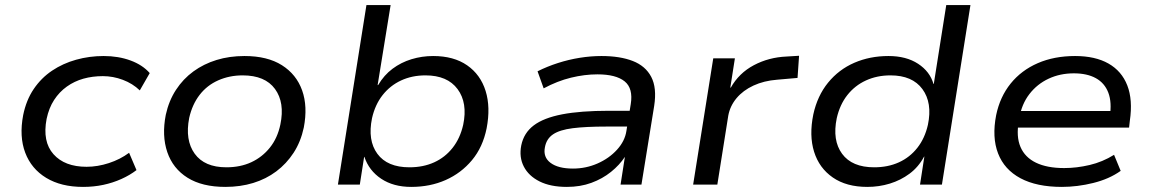

<svg xmlns="http://www.w3.org/2000/svg" viewBox="-20 -725 4522 754"><path d="M306 9Q220 9 161.5 -26.5Q103 -62 79 -125.5Q55 -189 71 -273Q83 -332 112.5 -375.5Q142 -419 184.5 -447.5Q227 -476 279 -490.5Q331 -505 387 -505Q445 -505 492.5 -487.5Q540 -470 568 -438L529 -370Q501 -397 462.5 -411.5Q424 -426 384 -426Q343 -426 307.5 -416Q272 -406 242.5 -385Q213 -364 192.5 -332.5Q172 -301 163 -258Q146 -169 190 -119.5Q234 -70 320 -70Q363 -70 407.5 -84.5Q452 -99 487 -125L516 -57Q490 -37 456.5 -22Q423 -7 385.5 1Q348 9 306 9Z M865 9Q774 9 716.5 -27Q659 -63 637 -127.5Q615 -192 631 -274Q643 -329 671 -372Q699 -415 739.5 -444.5Q780 -474 830.5 -489.5Q881 -505 940 -505Q1030 -505 1087 -469Q1144 -433 1166.5 -370Q1189 -307 1173 -224Q1161 -168 1133 -125Q1105 -82 1065 -52Q1025 -22 974.5 -6.5Q924 9 865 9ZM869 -68Q924 -68 967 -88Q1010 -108 1040 -145.5Q1070 -183 1081 -236Q1099 -322 1060 -375.5Q1021 -429 933 -429Q881 -429 837 -409.5Q793 -390 764 -352.5Q735 -315 723 -262Q706 -175 744.5 -121.5Q783 -68 869 -68Z M1595 9Q1525 9 1477 -23Q1429 -55 1411 -109H1410L1393 0H1307L1419 -705H1514L1463 -391H1465Q1488 -430 1521.5 -455Q1555 -480 1596 -492.5Q1637 -505 1681 -505Q1762 -505 1814.5 -468.5Q1867 -432 1887 -368Q1907 -304 1891 -221Q1876 -147 1833.5 -96Q1791 -45 1730 -18Q1669 9 1595 9ZM1588 -68Q1642 -68 1685 -87.5Q1728 -107 1757.5 -144.5Q1787 -182 1799 -235Q1817 -321 1777 -375Q1737 -429 1651 -429Q1598 -429 1555 -409Q1512 -389 1482.5 -351.5Q1453 -314 1441 -261Q1423 -174 1462 -121Q1501 -68 1588 -68Z M2206 9Q2142 9 2099 -12.5Q2056 -34 2037 -71Q2018 -108 2027 -154Q2037 -203 2076 -232.5Q2115 -262 2187.5 -276Q2260 -290 2372 -290H2470L2461 -228H2362Q2280 -228 2229 -221.5Q2178 -215 2152 -197.5Q2126 -180 2120 -147Q2112 -108 2142 -85.5Q2172 -63 2230 -63Q2281 -63 2326.5 -83Q2372 -103 2403 -137Q2434 -171 2440 -211L2457 -316Q2467 -378 2433 -405.5Q2399 -433 2326 -433Q2276 -433 2222.5 -420Q2169 -407 2115 -378L2091 -445Q2129 -464 2171 -477.5Q2213 -491 2256.5 -498Q2300 -505 2342 -505Q2415 -505 2465 -485.5Q2515 -466 2537.5 -423Q2560 -380 2549 -309L2499 0H2417L2434 -109Q2413 -77 2379.5 -50Q2346 -23 2302.5 -7Q2259 9 2206 9Z M2702 0 2781 -496H2866L2848 -381H2850Q2882 -438 2940.5 -469Q2999 -500 3069 -503L3118 -506L3112 -419L3032 -412Q2980 -408 2939 -389Q2898 -370 2872.5 -339.5Q2847 -309 2840 -271L2797 0Z M3386 9Q3304 9 3250.5 -28Q3197 -65 3177 -129Q3157 -193 3174 -276Q3190 -349 3232 -400.5Q3274 -452 3335 -478.5Q3396 -505 3469 -505Q3539 -505 3585.5 -474.5Q3632 -444 3646 -395H3647L3696 -705H3791L3679 0H3593L3610 -110H3609Q3587 -69 3552 -43Q3517 -17 3474.5 -4Q3432 9 3386 9ZM3413 -68Q3467 -68 3510 -87.5Q3553 -107 3582.5 -144.5Q3612 -182 3624 -235Q3642 -321 3602.5 -375Q3563 -429 3477 -429Q3424 -429 3380.5 -409Q3337 -389 3307.5 -351.5Q3278 -314 3266 -261Q3248 -174 3287 -121Q3326 -68 3413 -68Z M4150 9Q4051 9 3987.5 -25Q3924 -59 3899.5 -122.5Q3875 -186 3892 -273Q3907 -345 3949 -397Q3991 -449 4055.5 -477Q4120 -505 4202 -505Q4281 -505 4333 -475.5Q4385 -446 4407 -389.5Q4429 -333 4417 -251L4414 -224H3955L3965 -289H4364L4338 -266Q4347 -323 4332.5 -361Q4318 -399 4283.5 -418Q4249 -437 4197 -437Q4143 -437 4098 -416Q4053 -395 4022.5 -355.5Q3992 -316 3983 -261L3981 -249Q3970 -189 3987.5 -148Q4005 -107 4048.5 -86Q4092 -65 4159 -65Q4208 -65 4259 -77Q4310 -89 4355 -117L4381 -54Q4336 -22 4273.5 -6.5Q4211 9 4150 9Z"/></svg>

Font: Nunito Sans 7pt SemiExpanded
Style: Italic
Weight: 400
Width: 6
Italic angle: -9°
Designer: Vernon Adams
Foundry: Vernon Adams
Version: Version 3.101;gftools[0.9.27]